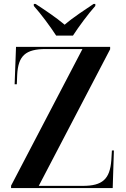

<svg xmlns="http://www.w3.org/2000/svg" viewBox="-20 -951 636 971"><path d="M264 -771H349C378 -816 427 -882 462 -921V-931H453C413 -904 348 -862 307 -826C265 -862 200 -905 160 -931H151V-921C186 -882 235 -816 264 -771ZM36 0H550L556 -190H546L543 -141C536 -45 498 -11 399 -11H176L537 -702V-714H61L54 -525H65L67 -573C72 -669 109 -703 212 -703H397L36 -12Z"/></svg>

Font: Noto Serif Display SemiCondensed SemiBold
Style: Regular
Weight: 600
Width: 4
Designer: Monotype Design Team
Foundry: Monotype Imaging Inc.
Version: Version 2.009